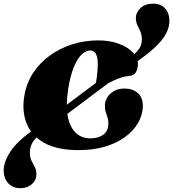

<svg xmlns="http://www.w3.org/2000/svg" viewBox="-59 -801 938 1041"><path d="M125.5 -100 652.5 -495Q674.5 -510.5 687 -525.2Q699.5 -540 705 -555.2Q710.5 -570.5 710 -587.5Q710 -612.5 702 -630.2Q694 -648 686 -664.5Q678 -681 677.5 -701Q677 -732 701.8 -756.2Q726.5 -780.5 768.5 -781Q811 -782 835 -756.5Q859 -731 859.5 -688.5Q859.5 -655 843 -622Q826.5 -589 791 -553.8Q755.5 -518.5 698 -477.5L181.5 -90Q149.5 -68.5 132.2 -48.5Q115 -28.5 108.8 -9.5Q102.5 9.5 103 28.5Q103 52.5 111.8 70Q120.5 87.5 129.5 104.2Q138.5 121 138.5 143.5Q139 174 115 196.2Q91 218.5 54 219.5Q14 220 -12.2 194.8Q-38.5 169.5 -39 123Q-39 77 -2.8 21Q33.5 -35 125.5 -100ZM528.5 -127Q529.5 -147.5 524.2 -163Q519 -178.5 514 -194.8Q509 -211 510 -234Q511 -255 524 -275Q537 -295 560.5 -308Q584 -321 616 -321Q660 -321 688.5 -296.2Q717 -271.5 715.5 -221.5Q713.5 -176 689.2 -134Q665 -92 620 -58.8Q575 -25.5 511.2 -6.2Q447.5 13 366.5 13Q252.5 13 182.2 -25.5Q112 -64 85 -132.2Q58 -200.5 74 -288Q86 -353.5 122 -407.5Q158 -461.5 212 -500.5Q266 -539.5 333 -560.8Q400 -582 474.5 -582Q536.5 -582 586.2 -563.5Q636 -545 663.8 -514.2Q691.5 -483.5 688.5 -447.5Q687 -424 677.2 -408.2Q667.5 -392.5 643.5 -389.5Q605 -386.5 558.8 -365.2Q512.5 -344 450 -299Q455 -319.5 460.8 -349Q466.5 -378.5 470 -424.5Q474 -479.5 463.5 -503.5Q453 -527.5 430.5 -527.5Q407 -527.5 383.5 -505.2Q360 -483 340.8 -436Q321.5 -389 310 -313.5Q297 -227 308.8 -168.5Q320.5 -110 352.2 -80.5Q384 -51 430.5 -51Q450.5 -51 467.5 -55.2Q484.5 -59.5 498 -68.5Q511.5 -77.5 519.5 -92Q527.5 -106.5 528.5 -127Z"/></svg>

Font: Fraunces Black
Style: Italic
Weight: 900
Italic angle: -16°
Version: Version 1.000;[b76b70a41]